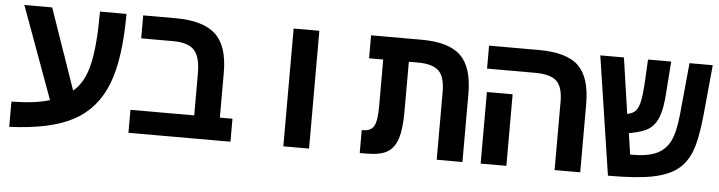

<svg xmlns="http://www.w3.org/2000/svg" viewBox="-42 -783 3685 984"><g transform="rotate(5 1800.5 -291.5)"><path d="M25.9 -106.9Q151.4 -108.9 222.2 -131.8L48.8 -606H191.9L335.9 -190.9Q392.1 -236.3 415 -332.8Q438 -429.2 438 -606H574.2Q574.2 -373.5 522.5 -242.2Q470.7 -110.8 354.2 -48.3Q237.8 14.2 25.9 22.9Z M660.2 -487.8V-606H826.2Q968.8 -606 1033 -546.4Q1097.2 -486.8 1097.2 -351.1V-118.2H1162.1V0H637.2V-118.2H965.3V-334Q965.3 -419.4 933.3 -453.6Q901.4 -487.8 824.2 -487.8Z M1434.1 -606H1566.4V0H1434.1Z M1905.3 -487.8H1832.5V-606H2092.3Q2232.9 -606 2294.2 -546.6Q2355.5 -487.3 2355.5 -350.1V0H2223.1V-348.1Q2223.1 -426.3 2191.4 -457Q2159.7 -487.8 2084.5 -487.8H2037.1V-231.9Q2037.1 -142.1 2021 -92.5Q2004.9 -43 1969 -21.5Q1933.1 0 1860.4 0H1827.1V-118.2H1835.4Q1873.5 -118.2 1889.4 -144.8Q1905.3 -171.4 1905.3 -249Z M2581.5 0H2449.2V-368.2H2581.5ZM2961.4 0H2829.6V-352.1Q2829.6 -426.8 2797.9 -457.3Q2766.1 -487.8 2687.5 -487.8H2439.5V-606H2695.3Q2839.4 -606 2900.4 -546.9Q2961.4 -487.8 2961.4 -351.1Z M3175.3 -318.8Q3205.6 -325.2 3219.2 -341.3Q3232.9 -357.4 3240.2 -391.4Q3247.6 -425.3 3251.5 -497.1L3257.3 -606H3376.5L3364.3 -439Q3359.4 -369.1 3345.7 -328.1Q3332 -287.1 3306.6 -264.4Q3281.2 -241.7 3231.4 -230L3192.4 -221.2L3208.5 -112.8H3217.8Q3297.4 -112.8 3343.3 -133.8Q3389.2 -154.8 3412.6 -200.9Q3436 -247.1 3445.3 -342.8L3470.7 -606H3590.3L3565.4 -346.2Q3552.7 -218.8 3527.8 -156.5Q3502.9 -94.2 3456.1 -60.1Q3409.2 -25.9 3328.9 -10.5Q3248.5 4.9 3104.5 4.9L3011.7 -606H3133.3Z"/></g></svg>

Font: Cousine
Style: Bold
Weight: 700
Monospace: yes
Designer: Steve Matteson
Foundry: Ascender Corporation
Version: Version 1.20